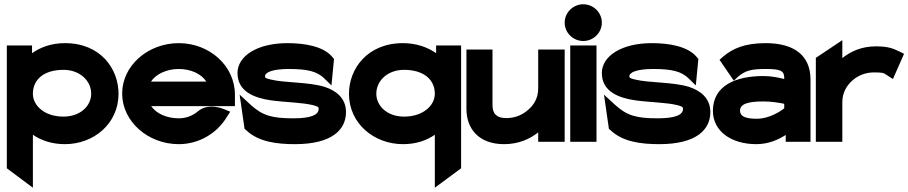

<svg xmlns="http://www.w3.org/2000/svg" viewBox="-20 -664 4253 899"><path d="M12 124 134 215V-33C172 -7 222 11 284 11C419 11 535 -85 535 -225C535 -341 452 -462 284 -462C221 -462 170 -443 130 -415V-451H12ZM134 -225C134 -292 186 -337 277 -337C353 -337 407 -287 407 -225C407 -169 357 -118 277 -118C188 -118 134 -170 134 -225Z M552 -226C552 -95 673 11 817 11C912 11 996 -40 1042 -116L1058 -141L1031 -152C1031 -152 958 -186 907 -143C882 -122 852 -110 817 -110C760 -110 711 -133 688 -167H1080V-221C1080 -355 962 -462 817 -462C673 -462 552 -357 552 -226ZM687 -282C709 -316 759 -341 817 -341C875 -341 924 -317 946 -282Z M1092 -322C1092 -234 1173 -205 1250 -194C1316 -185 1396 -184 1444 -172C1468 -166 1472 -163 1472 -154C1472 -127 1438 -110 1354 -110C1255 -110 1210 -122 1154 -173L1102 -221L1125 -61L1132 -55C1189 0 1275 11 1361 11C1535 11 1600 -57 1600 -139C1600 -206 1552 -240 1501 -257C1424 -281 1313 -275 1246 -292C1222 -298 1221 -300 1221 -307C1221 -325 1255 -341 1333 -341C1424 -341 1464 -328 1495 -300L1532 -264L1544 -388L1538 -395C1496 -448 1405 -462 1326 -462C1185 -462 1092 -402 1092 -322Z M1614 -225C1614 -85 1732 11 1867 11C1928 11 1977 -6 2016 -33V215L2139 124V-451H2022V-415C1984 -442 1930 -462 1867 -462C1699 -462 1614 -341 1614 -225ZM1742 -225C1742 -287 1796 -337 1872 -337C1963 -337 2016 -292 2016 -225C2016 -170 1961 -118 1872 -118C1792 -118 1742 -169 1742 -225Z M2164 -154C2164 -60 2223 11 2340 11C2407 11 2459 -12 2500 -44V0H2624V-432H2500V-249C2500 -206 2480 -172 2452 -149C2428 -128 2395 -111 2350 -111C2306 -111 2286 -131 2286 -172V-432H2164Z M2624 -558C2624 -510 2664 -472 2711 -472C2758 -472 2798 -510 2798 -558C2798 -606 2758 -644 2711 -644C2664 -644 2624 -606 2624 -558ZM2650 0H2773V-451H2650Z M2798 -322C2798 -234 2879 -205 2956 -194C3022 -185 3102 -184 3150 -172C3174 -166 3178 -163 3178 -154C3178 -127 3144 -110 3060 -110C2961 -110 2916 -122 2860 -173L2808 -221L2831 -61L2838 -55C2895 0 2981 11 3067 11C3241 11 3306 -57 3306 -139C3306 -206 3258 -240 3207 -257C3130 -281 3019 -275 2952 -292C2928 -298 2927 -300 2927 -307C2927 -325 2961 -341 3039 -341C3130 -341 3170 -328 3201 -300L3238 -264L3250 -388L3244 -395C3202 -448 3111 -462 3032 -462C2891 -462 2798 -402 2798 -322Z M3318 -145C3318 -49 3405 11 3521 11C3579 11 3624 -10 3659 -32V0H3775V-292C3775 -404 3699 -462 3565 -462C3467 -462 3411 -437 3366 -399L3349 -384L3416 -286L3437 -306C3471 -334 3499 -341 3565 -341C3634 -341 3652 -333 3652 -299V-294C3629 -300 3593 -308 3555 -308C3428 -308 3318 -265 3318 -145ZM3445 -146C3445 -177 3481 -189 3555 -189C3591 -189 3629 -183 3652 -178V-157C3635 -143 3582 -108 3524 -108C3468 -108 3445 -120 3445 -146Z M3800 0H3924V-187C3924 -230 3945 -264 3971 -287C3995 -308 4028 -325 4073 -325C4119 -325 4119 -321 4136 -310L4161 -294L4213 -412L4191 -423C4165 -435 4143 -447 4082 -447C4015 -447 3964 -424 3924 -392V-476L3800 -393Z"/></svg>

Font: Charger Pro
Style: UltraExt
Weight: 900
Designer: Jasper
Foundry: Cannot Into Space Fonts
Version: Version 1.09